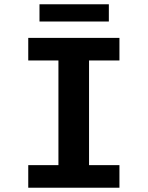

<svg xmlns="http://www.w3.org/2000/svg" viewBox="-20 -877 690 897"><path d="M112 0V-105.5H253V-594.5H112V-700H538V-594.5H396V-105.5H538V0ZM164.5 -776.5V-857H488.5V-776.5Z"/></svg>

Font: Trispace Thin SemiBold
Style: Regular
Weight: 600
Version: Version 1.210